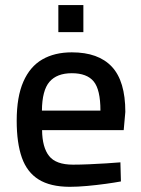

<svg xmlns="http://www.w3.org/2000/svg" viewBox="-20 -714 547 745"><path d="M249.8 10.9Q175.1 10.5 130.1 -17.5Q85 -45.5 64.9 -102.2Q44.8 -159 44.8 -245.6Q44.8 -338.3 70.6 -397Q96.3 -455.7 144 -483.3Q191.7 -510.9 258.7 -510.9Q362 -510.9 414.2 -454.9Q466.3 -399 466.3 -279.7L460 -209H143.3Q143.9 -142.4 170.5 -108.7Q197 -75.1 263.3 -75.1Q291.8 -75.1 325.8 -76.6Q359.7 -78.1 392.1 -80.1Q424.5 -82.1 447.2 -84.1L449.2 -10Q425.2 -5.5 390.3 -0.7Q355.4 4.1 318.3 7.5Q281.2 10.9 249.8 10.9ZM142.7 -284.9H369.7Q369.7 -366.1 343.5 -398Q317.3 -429.9 258.7 -429.9Q200.7 -429.9 172 -396.6Q143.3 -363.2 142.7 -284.9ZM206.4 -589.2V-694.4H303.5V-589.2Z"/></svg>

Font: TitilliumWeb ExtraLight
Style: Regular
Weight: 400
Designer: Mohamed Gaber, Accademia di Belle Arti di Urbino and others
Foundry: Kief Type Foundry, Accademia di Belle Arti di Urbino and others
Version: Version 3.000; ttfautohint (v1.8.2)